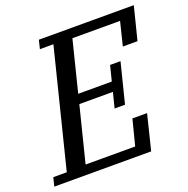

<svg xmlns="http://www.w3.org/2000/svg" viewBox="-146 -816 916 935"><g transform="rotate(-20 312.0 -349.0)"><path d="M-10 -45H60L212 -653H142L153 -698H645L602 -527H526L556 -649H309L243 -385H417L437 -464H491L439 -257H385L405 -336H231L159 -49H416L450 -182H526L481 0H-21Z"/></g></svg>

Font: IBM Plex Serif Text
Style: Italic
Weight: 450
Italic angle: -14°
Designer: Mike Abbink, Paul van der Laan, Pieter van Rosmalen
Foundry: Bold Monday
Version: Version 3.001